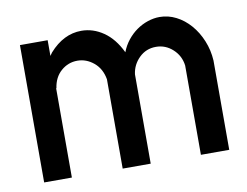

<svg xmlns="http://www.w3.org/2000/svg" viewBox="-58 -537 791 614"><g transform="rotate(-10 338.0 -230.5)"><path d="M129 -448V-397Q131 -400 132.5 -402Q134 -404 136 -407Q182 -459 240 -459Q278 -459 311.5 -436Q345 -413 367 -367Q375 -388 388.5 -405Q402 -422 419 -434Q436 -446 455.5 -452.5Q475 -459 494 -459Q522 -459 547.5 -446Q573 -433 593 -410Q613 -387 625.5 -356.5Q638 -326 640 -292V-2H548V-292Q544 -324 520.5 -345.5Q497 -367 466 -367Q434 -367 411.5 -345Q389 -323 385 -292V-2H294V-292Q288 -327 264 -347Q240 -367 211 -367Q181 -367 158 -347Q135 -327 130 -292H129V-2H39V-448Z"/></g></svg>

Font: Fundamental  Brigade
Style: Regular
Weight: 400
Designer: Peter Wiegel, original typeface by Arno Drescher 1935
Foundry: Peter Wiegel
Version: Version 0.000 2012 initial release